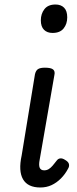

<svg xmlns="http://www.w3.org/2000/svg" viewBox="-20 -815 340 851"><path d="M159 16Q103 16 82 -20.5Q61 -57 76 -126L135 -486Q139 -503 149 -509Q159 -515 179 -515Q206 -515 215.5 -507Q225 -499 221 -482L156 -108Q151 -83 156 -71.5Q161 -60 176 -60Q187 -60 196 -65.5Q205 -71 213.5 -81Q222 -91 232 -104Q238 -112 247.5 -113Q257 -114 269 -106Q283 -98 285.5 -88Q288 -78 282 -68Q269 -43 250 -24Q231 -5 208.5 5.5Q186 16 159 16ZM213 -669Q189 -669 175 -683Q161 -697 161 -725Q161 -754 177 -774.5Q193 -795 226 -795Q250 -795 264 -781Q278 -767 278 -738Q278 -709 262 -689Q246 -669 213 -669Z"/></svg>

Font: Playwrite ZA
Style: Regular
Weight: 400
Designer: Veronika Burian, José Scaglione
Foundry: TypeTogether
Version: Version 1.002